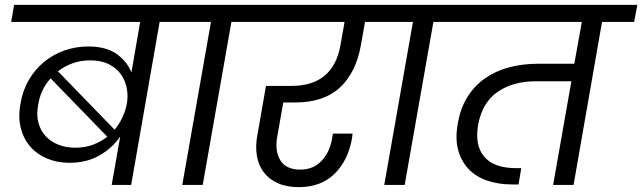

<svg xmlns="http://www.w3.org/2000/svg" viewBox="-20 -760 2639 789"><path d="M474 -199Q443 -153 390 -122Q337 -91 265 -91Q215 -91 173.5 -108.5Q132 -126 104.5 -157.5Q77 -189 65.5 -234Q54 -279 64 -333Q73 -388 98.5 -431.5Q124 -475 161 -505.5Q198 -536 244.5 -552.5Q291 -569 343 -569Q416 -569 459.5 -538Q503 -507 520 -462L556 -670H26L38 -740H780L768 -670H636L519 0H439ZM351 -512Q277 -512 218 -467L451 -227Q471 -251 483.5 -278.5Q496 -306 501 -332Q507 -365 501 -397Q495 -429 477 -454.5Q459 -480 427.5 -496Q396 -512 351 -512ZM290 -153Q330 -153 362.5 -165.5Q395 -178 421 -198L188 -438Q168 -416 155 -389Q142 -362 137 -330Q129 -288 138 -255Q147 -222 168.5 -199.5Q190 -177 221 -165Q252 -153 290 -153Z M847 -670H715L727 -740H1074L1062 -670H931L813 0H729Z M1022 -740H1611L1598 -670H1480L1463 -574Q1443 -462 1377 -400.5Q1311 -339 1194 -339H1144L1120 -202Q1108 -141 1131.5 -102Q1155 -63 1214 -63Q1267 -63 1301 -98.5Q1335 -134 1345 -192L1348 -211H1429Q1428 -206 1427.5 -201.5Q1427 -197 1427 -194Q1411 -101 1355 -46Q1299 9 1208 9Q1158 9 1122 -7Q1086 -23 1064 -52Q1042 -81 1035.5 -120.5Q1029 -160 1038 -207L1073 -407H1178Q1349 -407 1379 -574L1396 -670H1010Z M1677 -670H1545L1557 -740H1904L1892 -670H1761L1643 0H1559Z M1851 -740H2599L2586 -670H2454L2337 0H2253L2328 -426H2182Q2088 -426 2025 -382.5Q1962 -339 1945 -248Q1930 -163 1970 -116Q2010 -69 2101 -69H2122L2111 -2H2085Q2029 -2 1983 -17.5Q1937 -33 1906.5 -64.5Q1876 -96 1863 -142.5Q1850 -189 1861 -251Q1872 -316 1901.5 -362.5Q1931 -409 1974.5 -439Q2018 -469 2073 -483.5Q2128 -498 2190 -498H2340L2371 -670H1839Z"/></svg>

Font: SVN-Poppins
Style: Italic
Weight: 400
Italic angle: -10°
Designer: Ninad Kale (Devanagari), Jonny Pinhorn (Latin)
Foundry: Indian Type Foundry
Version: Version 3.002 2017; ttfautohint (v1.8.3)